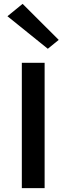

<svg xmlns="http://www.w3.org/2000/svg" viewBox="-20 -974 344 994"><path d="M93 0V-649H211V0ZM227.5 -721.5 18.5 -890 97 -954 284 -767.5Z"/></svg>

Font: Karla
Style: Bold
Weight: 700
Designer: Jonathan Pinhorn
Version: Version 2.004; ttfautohint (v1.8.4.7-5d5b);gftools[0.9.33]